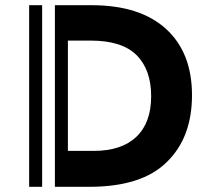

<svg xmlns="http://www.w3.org/2000/svg" viewBox="-20 -718 809 738"><path d="M618 -607Q718 -516 718 -352Q718 -189 621 -95Q525 0 324 0H191V-698H332Q518 -698 618 -607ZM504 -192Q561 -246 561 -348Q561 -451 504 -507Q448 -562 328 -562H241V-138H340Q447 -138 504 -192ZM92 -698H142V0H92Z"/></svg>

Font: Balans
Style: Regular
Weight: 400
Designer: Thomas Breure
Foundry: Thomas Breure
Version: Version 2.001